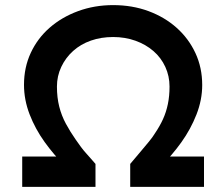

<svg xmlns="http://www.w3.org/2000/svg" viewBox="-20 -732 819 752"><path d="M67 0V-119H267L236 -81Q192 -124 155 -175.5Q118 -227 96 -284Q74 -341 74 -400Q74 -468 100.5 -525Q127 -582 174.5 -623.5Q222 -665 286 -688.5Q350 -712 423 -712Q498 -712 561.5 -688.5Q625 -665 672 -623Q719 -581 745.5 -524Q772 -467 772 -399Q772 -341 749.5 -283.5Q727 -226 690.5 -175Q654 -124 611 -82L584 -119H779V0H490V-90Q512 -116 530.5 -138Q549 -160 563.5 -177.5Q578 -195 587 -210Q606 -238 618.5 -265.5Q631 -293 637.5 -324.5Q644 -356 644 -393Q644 -434 627.5 -470Q611 -506 581 -532Q551 -558 510.5 -572.5Q470 -587 423 -587Q376 -587 336 -573Q296 -559 266.5 -532.5Q237 -506 220 -470Q203 -434 203 -393Q203 -350 212 -314.5Q221 -279 238 -247.5Q255 -216 276 -186Q287 -170 297 -156.5Q307 -143 317.5 -131.5Q328 -120 337 -109.5Q346 -99 354 -90V0Z"/></svg>

Font: Lexend Exa Medium
Style: Regular
Weight: 500
Designer: Bonnie Shaver-Troup, Thomas Jockin
Foundry: Lexend
Version: Version 1.007